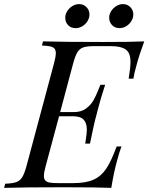

<svg xmlns="http://www.w3.org/2000/svg" viewBox="-55 -908 717 928"><path d="M0 0ZM327.6 -888.2Q348.6 -888.2 363 -873.5Q377.4 -858.9 377.4 -837.9Q377.4 -821.8 368.2 -806.4Q358.9 -791 343.5 -781.5Q328.1 -772 310.5 -772Q288.1 -772 274.2 -786.4Q260.3 -800.8 260.3 -823.2Q260.3 -838.4 269.5 -853.5Q278.8 -868.7 294.4 -878.4Q310.1 -888.2 327.6 -888.2ZM539.6 -888.2Q560.5 -888.2 575 -873.5Q589.4 -858.9 589.4 -837.9Q589.4 -821.8 580.1 -806.4Q570.8 -791 555.4 -781.5Q540 -772 522.5 -772Q500.5 -772 486.6 -786.6Q472.7 -801.3 472.7 -823.2Q472.7 -838.4 481.9 -853.5Q491.2 -868.7 506.6 -878.4Q522 -888.2 539.6 -888.2ZM642.1 -708Q615.7 -635.7 604 -589.8Q592.8 -550.8 589.8 -527.8H566.9Q575.7 -581.5 575.7 -608.4Q575.7 -637.2 566.4 -653.6Q557.1 -669.9 535.4 -677.5Q513.7 -685.1 475.1 -685.1H401.9Q366.2 -685.1 348.4 -679.2Q330.6 -673.3 319.8 -656.5Q309.1 -639.6 298.8 -602.1L235.8 -366.2H301.8Q336.9 -366.2 359.9 -382.8Q382.8 -399.4 395.8 -421.6Q408.7 -443.8 421.9 -477.5Q429.2 -496.6 430.2 -498H453.1Q431.6 -432.1 416.5 -373.5L412.1 -356Q398.9 -309.1 379.9 -213.9H356.9L358.9 -226.6Q364.7 -264.6 364.7 -281.7Q364.7 -312.5 349.6 -329.3Q334.5 -346.2 295.9 -346.2H230.5L166 -106Q157.2 -74.7 157.2 -57.6Q157.2 -43 164.1 -35.6Q170.9 -28.3 185.1 -25.6Q199.2 -22.9 225.1 -22.9H297.9Q360.4 -22.9 397.2 -39.6Q434.1 -56.2 458.5 -92.8Q482.9 -129.4 508.8 -200.2H532.2Q522.5 -175.8 509.8 -127.9Q495.1 -74.2 482.9 0Q415 -2.9 253.9 -2.9Q62 -2.9 -35.2 0L-29.8 -20Q6.3 -21.5 23.9 -27.8Q41.5 -34.2 52.2 -51.3Q63 -68.4 73.2 -106L206.1 -602.1Q214.8 -633.8 214.8 -650.9Q214.8 -665.5 208.3 -673.1Q201.7 -680.7 187.7 -683.8Q173.8 -687 147.9 -688L152.8 -708Q251 -705.1 442.9 -705.1Q583 -705.1 642.1 -708Z"/></svg>

Font: TypoPRO Playfair Display
Style: Italic
Weight: 400
Italic angle: -14°
Designer: Claus Eggers Sørensen
Foundry: Claus Eggers Sørensen
Version: Version 1.004;PS 001.004;hotconv 1.0.70;makeotf.lib2.5.58329